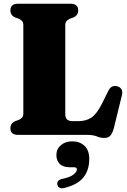

<svg xmlns="http://www.w3.org/2000/svg" viewBox="-20 -720 680 1025"><path d="M372.5 -627 353 -620Q341 -614.5 334.8 -607.2Q328.5 -600 328.5 -586V-111.5Q328.5 -90.5 338.2 -82Q348 -73.5 366 -73.5H401Q439.5 -73.5 468 -92.5Q496.5 -111.5 524 -166L558 -234.5Q573.5 -267.5 606 -259.5Q621.5 -255.5 628.8 -242.8Q636 -230 630.5 -210L588 -37Q580.5 -9 569.2 3.8Q558 16.5 536 16.5Q517 16.5 497 8.2Q477 0 444 0H76.5Q35.5 0 35.5 -35Q35.5 -61.5 60.5 -73L80 -80Q92 -85.5 98.2 -92.8Q104.5 -100 104.5 -114V-586Q104.5 -600 98.2 -607.2Q92 -614.5 80 -620L60.5 -627Q35.5 -638.5 35.5 -665Q35.5 -700 76.5 -700H356.5Q397.5 -700 397.5 -665Q397.5 -638.5 372.5 -627ZM354 173Q316.5 173 298.8 154.8Q281 136.5 281 108.5Q281 75.5 305.2 55Q329.5 34.5 365 34.5Q406 34.5 431.2 58.5Q456.5 82.5 456.5 128.5Q456.5 188.5 424.8 227.8Q393 267 321 284Q306.5 287.5 297.5 282.2Q288.5 277 286.5 266.5Q281.5 243.5 308 236Q354 226.5 372.2 212Q390.5 197.5 390.5 184.5Q390.5 173 376 173Z"/></svg>

Font: Fraunces 72pt S050 Black
Style: Regular
Weight: 900
Version: Version 1.000; ttfautohint (v1.8.3)